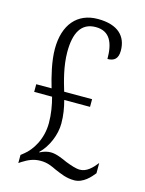

<svg xmlns="http://www.w3.org/2000/svg" viewBox="-112 -792 657 870"><g transform="rotate(15 216.5 -357.0)"><path d="M322 10C365 10 396 -27 412 -47V-95C391 -68 366 -43 335 -43C315 -43 291 -52 267 -61C247 -70 215 -85 189 -85C175 -85 158 -82 137 -71V-74C175 -110 200 -171 200 -223C200 -262 194 -296 185 -330H306V-366H175C162 -409 142 -477 142 -544C142 -633 170 -686 238 -686C306 -686 326 -633 326 -560C357 -560 375 -574 375 -612C375 -678 334 -724 238 -724C142 -724 84 -657 84 -543C84 -485 101 -417 116 -366H44V-330H128C138 -293 145 -252 145 -211C145 -133 106 -76 73 -50L58 -38V0L70 -8C97 -25 121 -36 154 -36C185 -36 206 -26 229 -15C258 -3 284 10 322 10Z"/></g></svg>

Font: Noto Serif Georgian ExtraCondensed Light
Style: Regular
Weight: 300
Width: 2
Designer: Monotype Design Team, Akaki Razmadze
Foundry: Google LLC
Version: Version 2.003